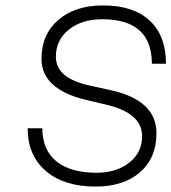

<svg xmlns="http://www.w3.org/2000/svg" viewBox="-20 -679 632 708"><path d="M372 -293 300 -310Q133 -349 133 -462Q133 -552 195 -605.5Q257 -659 360 -659Q471 -659 531.5 -603.5Q592 -548 592 -444H540Q540 -608 357 -608Q281 -608 233.5 -569.5Q186 -531 186 -470Q186 -430 217 -403.5Q248 -377 313 -363L386 -347Q557 -310 557 -188Q557 -97 496.5 -44Q436 9 332 9Q216 9 149 -48.5Q82 -106 82 -206H136Q136 -127 187.5 -84.5Q239 -42 336 -42Q410 -42 457 -79.5Q504 -117 504 -177Q504 -262 372 -293Z"/></svg>

Font: Overused Grotesk Light
Style: Italic
Weight: 300
Italic angle: -10°
Version: Version 0.003